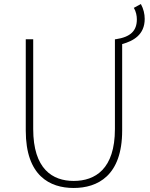

<svg xmlns="http://www.w3.org/2000/svg" viewBox="-20 -921 745 954"><path d="M346 13C464 13 587 -47 587 -272V-702C642 -717 699 -748 699 -827C699 -852 693 -877 680 -901L645 -882C656 -864 660 -842 660 -825C660 -768 629 -737 555 -726H551V-280C551 -81 453 -22 346 -22C241 -22 145 -81 145 -280V-726H108V-272C108 -47 228 13 346 13Z"/></svg>

Font: Noto Sans JP Thin
Style: Regular
Weight: 100
Designer: Ryoko NISHIZUKA 西塚涼子 (kana, bopomofo & ideographs); Paul D. Hunt (Latin, Greek & Cyrillic); Sandoll Communications 산돌커뮤니
Foundry: Adobe
Version: Version 2.004;hotconv 1.0.118;makeotfexe 2.5.65603